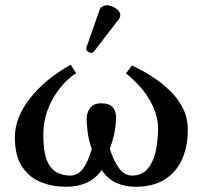

<svg xmlns="http://www.w3.org/2000/svg" viewBox="-20 -704 776 736"><path d="M390 -684Q405 -684 423 -672.5Q441 -661 441 -646Q441 -637 436 -631L342 -509Q336 -501 331 -501Q325 -501 318 -505.5Q311 -510 311 -515Q311 -516 311 -519Q311 -522 312 -524L362 -667Q365 -675 373.5 -679.5Q382 -684 390 -684ZM700 -207Q700 -143 678 -93.5Q656 -44 611.5 -16Q567 12 499 12Q462 12 428 -2Q394 -16 370 -52Q325 12 232 12Q182 12 137.5 -5.5Q93 -23 65 -64.5Q37 -106 37 -179Q37 -253 95 -327Q153 -401 251 -456L272 -423Q260 -417 239.5 -398.5Q219 -380 197.5 -349.5Q176 -319 161 -278Q146 -237 146 -186Q146 -125 159 -91.5Q172 -58 195.5 -44.5Q219 -31 249 -31Q278 -31 297.5 -56.5Q317 -82 332 -133Q319 -169 315.5 -201.5Q312 -234 312 -247Q312 -271 325 -289.5Q338 -308 368 -308Q399 -308 412 -293Q425 -278 425 -253Q425 -236 420.5 -205.5Q416 -175 401 -134Q415 -88 436 -59.5Q457 -31 486 -31Q524 -31 546 -57Q568 -83 577 -125Q586 -167 586 -214Q586 -238 576.5 -270Q567 -302 541 -341Q515 -380 463 -423L486 -453Q499 -447 524.5 -433.5Q550 -420 580 -399Q610 -378 637.5 -350Q665 -322 682.5 -286Q700 -250 700 -207Z"/></svg>

Font: Libertinus Serif SemiBold
Style: Regular
Weight: 600
Designer: Philipp H. Poll, Khaled Hosny
Foundry: Caleb Maclennan
Version: Version 7.051;RELEASE